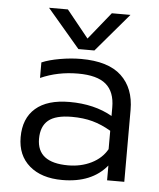

<svg xmlns="http://www.w3.org/2000/svg" viewBox="-52 -741 665 801"><g transform="rotate(5 281.0 -340.5)"><path d="M121 -696H200L292 -582L384 -696H462L325 -535H258ZM50 -148Q50 -227 99 -269.5Q148 -312 241 -312Q345 -312 420 -269V-305Q420 -370 383 -401.5Q346 -433 266 -433Q181 -433 109 -401V-466Q139 -479 185 -487Q231 -495 273 -495Q387 -495 442 -443.5Q497 -392 497 -301V0H425V-62Q362 15 238 15Q151 15 100.5 -28.5Q50 -72 50 -148ZM420 -130V-207Q381 -230 342.5 -240.5Q304 -251 256 -251Q188 -251 157.5 -225.5Q127 -200 127 -148Q127 -48 257 -48Q311 -48 354.5 -69.5Q398 -91 420 -130Z"/></g></svg>

Font: Prompt Light
Style: Regular
Weight: 300
Designer: Katatrad Team
Foundry: CadsonDemak
Version: Version 1.001